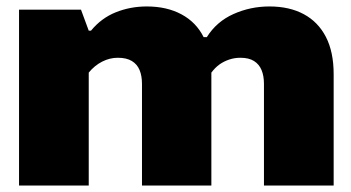

<svg xmlns="http://www.w3.org/2000/svg" viewBox="-20 -575 1088 595"><path d="M39 0V-545H231L255 -480H262Q294 -519 339 -537Q384 -555 435 -555Q497 -555 542.5 -530.5Q588 -506 611 -460H621Q651 -508 703.5 -531.5Q756 -555 815 -555Q877 -555 921.5 -531Q966 -507 990 -460.5Q1014 -414 1014 -345V0H798V-315Q798 -340 790.5 -358Q783 -376 767 -386Q751 -396 725 -396Q707 -396 690.5 -390.5Q674 -385 660.5 -375.5Q647 -366 635 -350Q635 -342 635 -334Q635 -326 635 -318V0H420V-315Q420 -340 412.5 -358Q405 -376 388.5 -386Q372 -396 345 -396Q320 -396 296.5 -384Q273 -372 255 -350V0Z"/></svg>

Font: Hubot Sans Condensed ExtraLight Black
Style: Regular
Weight: 900
Version: Version 2.000